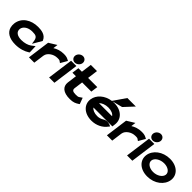

<svg xmlns="http://www.w3.org/2000/svg" viewBox="273 -1911 3161 3161"><g transform="rotate(45 1853.5 -330.5)"><path d="M57 -225C53 -192 55 -160 63 -131C87 -48 167 11 314 11C418 11 504 -19 562 -57L575 -66L570 -208L507 -160C467 -132 405 -112 330 -112C244 -112 176 -149 186 -226C188 -242 195 -258 205 -272C234 -311 286 -340 367 -340C447 -340 476 -325 490 -257L500 -192L592 -350L588 -361C551 -449 455 -462 377 -462C214 -462 77 -376 57 -225Z M1098 -423C1074 -435 1054 -447 991 -447C914 -447 851 -424 800 -392L811 -476L676 -393L623 0H747L772 -187C778 -230 807 -264 841 -287C872 -308 912 -325 964 -325C1012 -325 1012 -321 1028 -310L1051 -294L1119 -412Z M1217 -472C1264 -472 1309 -510 1315 -558C1321 -606 1287 -644 1240 -644C1193 -644 1147 -606 1141 -558C1135 -510 1170 -472 1217 -472ZM1276 -451H1153L1092 0H1215Z M1759 -47 1719 -155 1693 -138C1659 -115 1664 -110 1598 -110C1530 -110 1508 -129 1514 -176L1534 -327H1748L1765 -449H1551L1575 -632H1431L1407 -449H1325L1308 -327H1390L1368 -160C1356 -54 1429 11 1582 11C1666 11 1704 -11 1740 -34Z M1972 -282C2003 -316 2064 -341 2133 -341C2201 -341 2255 -317 2276 -282ZM2398 -167 2405 -221C2423 -355 2318 -462 2149 -462C2135 -462 2121 -462 2107 -460L2286 -506L2440 -672H2242L2095 -458C1952 -439 1844 -343 1828 -226C1810 -95 1916 11 2086 11C2198 11 2297 -40 2353 -116L2372 -141L2347 -152C2347 -152 2278 -186 2212 -143C2180 -122 2143 -110 2102 -110C2035 -110 1980 -133 1958 -167Z M2913 -423C2889 -435 2869 -447 2806 -447C2729 -447 2666 -424 2615 -392L2626 -476L2491 -393L2438 0H2562L2587 -187C2593 -230 2622 -264 2656 -287C2687 -308 2727 -325 2779 -325C2827 -325 2827 -321 2843 -310L2866 -294L2934 -412Z M3032 -472C3079 -472 3124 -510 3130 -558C3136 -606 3102 -644 3055 -644C3008 -644 2962 -606 2956 -558C2950 -510 2985 -472 3032 -472ZM3091 -451H2968L2907 0H3030Z M3432 -341C3524 -341 3592 -290 3583 -226C3574 -162 3493 -110 3401 -110C3309 -110 3240 -162 3249 -226C3258 -290 3340 -341 3432 -341ZM3385 11C3555 11 3687 -95 3705 -226C3723 -357 3617 -462 3448 -462C3279 -462 3145 -357 3127 -226C3109 -95 3215 11 3385 11Z"/></g></svg>

Font: Charger
Style: HemiRT
Weight: 900
Designer: Jasper
Foundry: Cannot Into Space Fonts
Version: Version 0.99